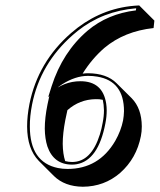

<svg xmlns="http://www.w3.org/2000/svg" viewBox="-20 -631 596 716"><path d="M231.4 -220.2Q229.5 -212.9 223.6 -183.6Q213.9 -133.3 213.9 -94.7Q214.4 -56.6 223.1 -30.3Q235.8 -26.9 249 -26.9Q320.3 -26.9 352.5 -129.9Q358.9 -150.4 362.8 -172.9Q367.7 -197.3 367.7 -219.7Q367.2 -241.7 363.3 -258.8Q350.6 -261.7 336.4 -261.2Q276.9 -260.3 231.4 -220.2ZM552.7 -526.4Q443.8 -514.6 369.6 -452.6Q322.8 -412.1 288.1 -356.4Q298.8 -357.9 308.1 -357.9Q377.9 -357.4 414.6 -320.8L471.2 -264.6Q508.3 -226.6 508.8 -159.7Q508.8 -140.1 505.4 -123.5Q489.3 -40.5 428.2 13.7Q369.1 64.9 288.6 65.4Q221.2 64.5 181.2 25.4L124.5 -31.2Q81.5 -75.7 81.1 -159.2Q81.1 -198.2 89.8 -243.2Q121.6 -400.4 245.1 -507.8Q342.8 -592.8 464.4 -607.9Q481.4 -609.9 499 -610.8L555.7 -554.2ZM486.8 -592.3 487.8 -600.1Q362.8 -589.8 269.5 -515.6Q260.3 -507.8 251.5 -500.5Q129.9 -394 99.6 -241.2Q90.8 -196.3 91.3 -159.2Q91.3 -25.9 196.3 -4.4Q213.4 -1 231.9 -1Q348.6 -1 409.7 -105.5Q431.2 -143.1 439 -182.1Q441.9 -198.7 442.4 -216.3Q442.4 -328.6 342.8 -345.2Q326.7 -348.1 308.1 -348.1Q261.2 -348.1 211.4 -316.4Q197.8 -307.6 189 -298.8L159.7 -268.6L172.4 -309.1Q213.4 -437 306.6 -516.6Q381.3 -579.6 486.8 -592.3ZM165.5 -279.8 166 -282.7 168.5 -284.7Q217.8 -328.1 279.8 -328.1Q363.3 -328.1 376 -244.6Q377.9 -231.9 377.9 -219.7Q377.9 -195.3 373 -170.9Q346.7 -33.2 266.1 -18.6Q257.8 -17.1 249 -17.1Q180.2 -17.1 156.7 -85Q147.5 -113.8 147 -151.4Q147 -191.9 157.2 -241.7Q163.6 -273.4 165.5 -279.8Z"/></svg>

Font: Linux Biolinum Shadow O
Style: Italic
Weight: 400
Italic angle: -12°
Designer: Philipp H. Poll
Foundry: Philipp H. Poll
Version: Version 0.6.2